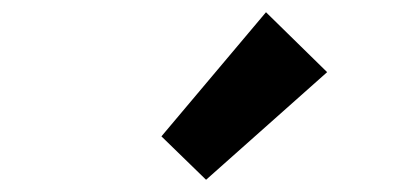

<svg xmlns="http://www.w3.org/2000/svg" viewBox="-20 -944 666 314"><path d="M317 -650 515 -826 415 -924 244 -721Z"/></svg>

Font: Spoqa Han Sans Neo Bold
Style: Bold
Weight: 700
Designer: [Spoqa Han Sans Neo] Dong-huui Kim  Younghwa Kang  Yujin Lee  [Noto Sans] Ryoko NISHIZUKA  (kana & ideographs); Paul D. 
Foundry: Spoqa (http://www.spoqa-han-sans.com)
Version: Version 1.000